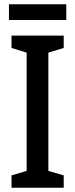

<svg xmlns="http://www.w3.org/2000/svg" viewBox="-20 -881 353 901"><path d="M291 -861H22V-787H291ZM279 0V-58L207 -79V-634L279 -656V-714H34V-656L105 -634V-79L34 -58V0Z"/></svg>

Font: Noto Sans Arabic Cond Med
Style: Regular
Weight: 500
Width: 3
Designer: Monotype Design Team, Nadine Chahine, Nizar Qandah and Khaled Hosny
Foundry: Monotype Imaging Inc.
Version: Version 2.012